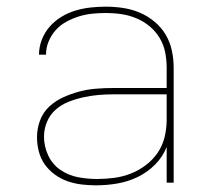

<svg xmlns="http://www.w3.org/2000/svg" viewBox="-20 -548 640 576"><path d="M268 8Q247 8 225.5 5.5Q204 3 183.5 -4Q163 -11 145 -24Q127 -37 114.5 -54.5Q102 -72 96.5 -93.5Q91 -115 91 -136Q91 -162 100 -186.5Q109 -211 128 -228.5Q147 -246 170.5 -256.5Q194 -267 218.5 -273.5Q243 -280 269 -282Q295 -284 320 -284H480V-345Q480 -368 475.5 -391Q471 -414 459 -434Q447 -454 429 -469Q411 -484 389.5 -493Q368 -502 345 -505.5Q322 -509 298 -509Q278 -509 257.5 -507Q237 -505 217.5 -499Q198 -493 179.5 -483Q161 -473 147.5 -458Q134 -443 126 -424Q118 -405 118 -384H97Q97 -407 105.5 -429Q114 -451 129.5 -468.5Q145 -486 165 -498Q185 -510 207 -516.5Q229 -523 252 -525.5Q275 -528 298 -528Q324 -528 350 -524Q376 -520 399.5 -510Q423 -500 443.5 -483Q464 -466 477 -444Q490 -422 495.5 -396.5Q501 -371 501 -345V0H480V-107Q468 -77 445 -54Q422 -31 393 -17Q364 -3 332 2.5Q300 8 268 8ZM271 -11Q297 -11 323 -14.5Q349 -18 373 -27.5Q397 -37 418 -53Q439 -69 453.5 -90.5Q468 -112 474 -137.5Q480 -163 480 -189V-265H320Q297 -265 274.5 -263Q252 -261 229.5 -256Q207 -251 185.5 -242.5Q164 -234 147 -219Q130 -204 121 -182.5Q112 -161 112 -138Q112 -109 124.5 -82Q137 -55 161 -38.5Q185 -22 213.5 -16.5Q242 -11 271 -11Z"/></svg>

Font: Zed Sans Thin Extended
Style: Regular
Weight: 100
Width: 7
Designer: Belleve Invis
Foundry: Belleve Invis
Version: Version 1.0.0; ttfautohint (v1.8.4)